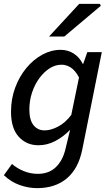

<svg xmlns="http://www.w3.org/2000/svg" viewBox="-20 -759 575 994"><path d="M172 215Q127 215 82 199Q37 183 0 148L42 90Q69 113 103.5 127Q138 141 176 141Q233 141 269 106.5Q305 72 319 12L343 -87Q307 -50 265.5 -28.5Q224 -7 179 -7Q117 -7 77 -51Q37 -95 37 -180Q37 -247 58.5 -305Q80 -363 116.5 -407Q153 -451 199 -476Q245 -501 294 -501Q332 -501 362 -481.5Q392 -462 408 -429H411L432 -489H507L406 15Q386 114 326 164.5Q266 215 172 215ZM211 -84Q243 -84 280.5 -103.5Q318 -123 349 -164L389 -358Q370 -394 347 -409Q324 -424 299 -424Q266 -424 236.5 -405Q207 -386 183.5 -354Q160 -322 146 -280Q132 -238 132 -192Q132 -138 153.5 -111Q175 -84 211 -84ZM234 -570 390 -739H497L502 -729L313 -570Z"/></svg>

Font: Source Sans 3 Medium
Style: Italic
Weight: 500
Italic angle: -11°
Designer: Paul D. Hunt
Foundry: Adobe
Version: Version 3.052;hotconv 1.1.0;makeotfexe 2.6.0